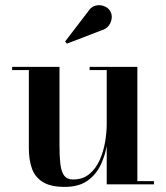

<svg xmlns="http://www.w3.org/2000/svg" viewBox="-20 -722 650 752"><path d="M234 10Q177 10 146.5 -9.8Q116 -29.5 104.5 -63.5Q93 -97.5 93 -141V-447.5H27.5V-460H213V-150.5Q213 -108.5 216.5 -79Q220 -49.5 231.5 -34.2Q243 -19 266.5 -19Q304 -19 329.5 -40Q355 -61 370 -94.2Q385 -127.5 391.5 -165.2Q398 -203 398 -236.5L406.5 -239Q406.5 -203.5 400 -160.8Q393.5 -118 375.8 -79Q358 -40 323.8 -15Q289.5 10 234 10ZM398 0V-447.5H331V-460H518V-12.5H583V0ZM242 -551 235 -559.5 325.5 -677.5Q338 -696.5 355 -700.2Q372 -704 387.5 -698Q403 -692 410.5 -680.5Q419 -667.5 417.5 -651.2Q416 -635 406 -621.8Q396 -608.5 378.5 -603.5Z"/></svg>

Font: Bodoni Moda 18pt SemiBold
Style: Regular
Weight: 600
Designer: Owen Earl
Foundry: indestructible type
Version: Version 2.005